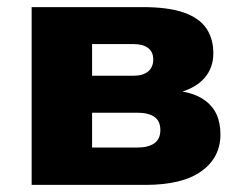

<svg xmlns="http://www.w3.org/2000/svg" viewBox="-20 -520 683 540"><path d="M69 0V-500H381Q454 -500 497.5 -484.5Q541 -469 560.5 -440Q580 -411 580 -370Q580 -329 555 -300.5Q530 -272 484 -260V-264Q526 -258 551.5 -241Q577 -224 588.5 -199.5Q600 -175 600 -142Q600 -77 546.5 -38.5Q493 0 389 0ZM239 -105H366Q397 -105 414 -117Q431 -129 431 -154Q431 -180 414 -191.5Q397 -203 366 -203H239ZM239 -307H356Q382 -307 396.5 -319Q411 -331 411 -353Q411 -374 396.5 -385Q382 -396 356 -396H239Z"/></svg>

Font: Nunito Sans 9pt Black
Style: Regular
Weight: 900
Version: Version 3.101;gftools[0.9.27]